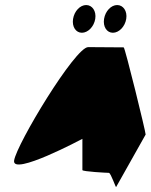

<svg xmlns="http://www.w3.org/2000/svg" viewBox="-20 -750 598 762"><path d="M36 -113C26 -49 307 -199 307 -199V-75C307 -69 405 -64 412 -64C420 -64 440 -2 441 -8L558 -216C559 -224 476 -562 471 -562C471 -562 382 -563 330 -563C278 -563 46 -178 36 -113ZM270 -675C265 -644 281 -620 305 -620C329 -620 353 -644 358 -675C363 -706 346 -730 322 -730C298 -730 275 -706 270 -675ZM393 -675C388 -644 404 -620 428 -620C452 -620 476 -644 481 -675C486 -706 469 -730 445 -730C421 -730 398 -706 393 -675Z"/></svg>

Font: Ampere
Style: SCCndIta
Weight: 400
Version: Version 1